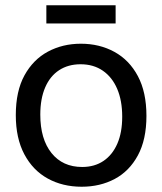

<svg xmlns="http://www.w3.org/2000/svg" viewBox="-20 -696 616 729"><path d="M290 13Q218 13 161.5 -18Q105 -49 72.5 -110Q40 -171 40 -259Q40 -350 73 -410Q106 -470 162 -500Q218 -530 287 -530Q358 -530 414.5 -499Q471 -468 503.5 -407Q536 -346 536 -256Q536 -166 503.5 -106Q471 -46 415.5 -16.5Q360 13 290 13ZM292 -62Q339 -62 373 -85Q407 -108 425.5 -150.5Q444 -193 444 -253Q444 -314 425 -358.5Q406 -403 370.5 -427.5Q335 -452 286 -452Q239 -452 204.5 -429.5Q170 -407 151.5 -364Q133 -321 133 -261Q133 -168 175.5 -115Q218 -62 292 -62ZM156 -607V-676H419V-607Z"/></svg>

Font: Bricolage Grotesque 60pt
Style: Regular
Weight: 400
Version: Version 1.001;gftools[0.9.33.dev8+g029e19f]